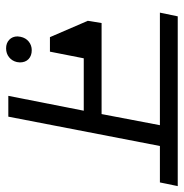

<svg xmlns="http://www.w3.org/2000/svg" viewBox="-6 -604 618 646"><g transform="rotate(90 303.0 -281.0)"><path d="M372.5 0H302.5L352.5 -253.8H176.2L153.8 -140H105L50 -267.5L57.5 -313.8H363.8L401.2 -510H22.5L35 -570H606.2L593.8 -510H471.2ZM102.5 -31.2 103.8 -41.2Q107.5 -58.8 120 -68.8Q132.5 -78.8 148.8 -78.8Q167.5 -78.8 178.8 -68.1Q190 -57.5 190 -38.8L188.8 -28.8Q185 -12.5 172.5 -2.5Q160 7.5 142.5 7.5Q125 7.5 113.8 -3.1Q102.5 -13.8 102.5 -31.2Z"/></g></svg>

Font: Cambay
Style: Italic
Weight: 400
Italic angle: -11°
Designer: Pooja Saxena
Foundry: Pooja Saxena
Version: Version 1.019;PS 001.019;hotconv 1.0.70;makeotf.lib2.5.58329